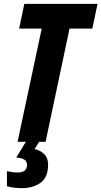

<svg xmlns="http://www.w3.org/2000/svg" viewBox="-20 -734 525 994"><path d="M71 0 196 -586H79L106 -714H485L458 -586H340L216 0ZM94 240Q74 240 55 238Q36 236 16 230V152Q28 155 42.5 157Q57 159 72 159Q120 159 120 119Q120 84 64 82L114 0H183L159 38Q189 44 209 64Q229 84 229 118Q229 185 189.5 212.5Q150 240 94 240Z"/></svg>

Font: Noto Sans ExtraCondensed ExtraBold
Style: Italic
Weight: 800
Width: 2
Italic angle: -12°
Designer: Monotype Design Team
Foundry: Monotype Imaging Inc.
Version: Version 2.013; ttfautohint (v1.8.4.7-5d5b)